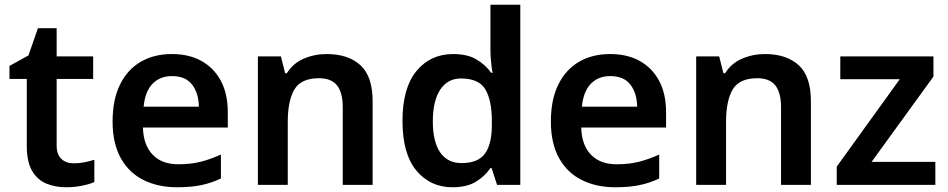

<svg xmlns="http://www.w3.org/2000/svg" viewBox="-20 -780 3999 810"><path d="M291 -91Q315 -91 337 -95.5Q359 -100 378 -106V-12Q358 -3 326 3.5Q294 10 259 10Q213 10 175.5 -5.5Q138 -21 115.5 -59Q93 -97 93 -165V-447H20V-502L100 -546L140 -661H219V-542H373V-447H219V-166Q219 -128 239 -109.5Q259 -91 291 -91Z M705 -552Q778 -552 830.5 -522.5Q883 -493 912 -438.5Q941 -384 941 -306V-242H583Q585 -168 624 -127.5Q663 -87 732 -87Q785 -87 826.5 -97.5Q868 -108 912 -128V-27Q872 -8 829 1Q786 10 726 10Q647 10 585.5 -20.5Q524 -51 489.5 -113Q455 -175 455 -267Q455 -360 486.5 -423.5Q518 -487 574 -519.5Q630 -552 705 -552ZM705 -459Q655 -459 623.5 -426.5Q592 -394 586 -330H819Q818 -387 790.5 -423Q763 -459 705 -459Z M1358 -552Q1449 -552 1500.5 -505Q1552 -458 1552 -353V0H1426V-328Q1426 -389 1402 -419.5Q1378 -450 1326 -450Q1250 -450 1222 -402.5Q1194 -355 1194 -265V0H1068V-542H1165L1183 -471H1190Q1216 -513 1261.5 -532.5Q1307 -552 1358 -552Z M1889 10Q1795 10 1736.5 -60.5Q1678 -131 1678 -270Q1678 -409 1737 -480.5Q1796 -552 1892 -552Q1952 -552 1990.5 -529Q2029 -506 2052 -473H2058Q2055 -487 2052 -516Q2049 -545 2049 -570V-760H2175V0H2077L2054 -71H2049Q2026 -37 1988 -13.5Q1950 10 1889 10ZM1927 -92Q1997 -92 2026 -132Q2055 -172 2055 -253V-269Q2055 -357 2027.5 -403Q2000 -449 1925 -449Q1868 -449 1837 -401.5Q1806 -354 1806 -268Q1806 -182 1837 -137Q1868 -92 1927 -92Z M2554 -552Q2627 -552 2679.5 -522.5Q2732 -493 2761 -438.5Q2790 -384 2790 -306V-242H2432Q2434 -168 2473 -127.5Q2512 -87 2581 -87Q2634 -87 2675.5 -97.5Q2717 -108 2761 -128V-27Q2721 -8 2678 1Q2635 10 2575 10Q2496 10 2434.5 -20.5Q2373 -51 2338.5 -113Q2304 -175 2304 -267Q2304 -360 2335.5 -423.5Q2367 -487 2423 -519.5Q2479 -552 2554 -552ZM2554 -459Q2504 -459 2472.5 -426.5Q2441 -394 2435 -330H2668Q2667 -387 2639.5 -423Q2612 -459 2554 -459Z M3207 -552Q3298 -552 3349.5 -505Q3401 -458 3401 -353V0H3275V-328Q3275 -389 3251 -419.5Q3227 -450 3175 -450Q3099 -450 3071 -402.5Q3043 -355 3043 -265V0H2917V-542H3014L3032 -471H3039Q3065 -513 3110.5 -532.5Q3156 -552 3207 -552Z M3926 0H3510V-77L3776 -446H3525V-542H3918V-457L3657 -97H3926Z"/></svg>

Font: Noto Sans Tangsa SemiBold
Style: Regular
Weight: 600
Version: Version 1.504